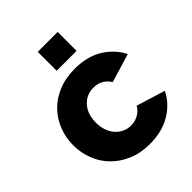

<svg xmlns="http://www.w3.org/2000/svg" viewBox="-206 -851 983 983"><g transform="rotate(-45 285.0 -360.0)"><path d="M24 -263Q24 -317 43 -366.5Q62 -416 98 -453.5Q134 -491 186.5 -513Q239 -535 306 -535Q397 -535 459 -496.5Q521 -458 552 -396L396 -349Q365 -399 305 -399Q255 -399 221.5 -362Q188 -325 188 -263Q188 -232 197 -206.5Q206 -181 222 -163Q238 -145 259.5 -135Q281 -125 305 -125Q335 -125 360 -139.5Q385 -154 397 -177L553 -129Q524 -68 460.5 -29Q397 10 306 10Q240 10 187.5 -12.5Q135 -35 98.5 -72.5Q62 -110 43 -159.5Q24 -209 24 -263ZM234 -593V-730H378V-593Z"/></g></svg>

Font: Boldmen
Style: Bold
Weight: 700
Designer: Matt McInerney, Pablo Impallari, Rodrigo Fuenzalida
Foundry: LIVING CONCEPT
Version: Version 1.000